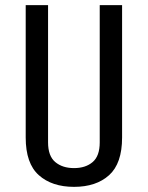

<svg xmlns="http://www.w3.org/2000/svg" viewBox="-20 -720 575 747"><path d="M455 -185Q455 -84 404.5 -38.5Q354 7 268 7Q182 7 131 -38.5Q80 -84 80 -185V-700H167V-166Q167 -113 195 -89.5Q223 -66 268 -66Q313 -66 340.5 -89.5Q368 -113 368 -166V-700H455Z"/></svg>

Font: Share
Style: Regular
Weight: 400
Designer: Ralph du Carrois
Version: Version 1.001